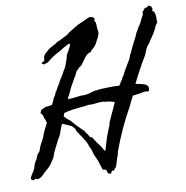

<svg xmlns="http://www.w3.org/2000/svg" viewBox="-106 -829 930 958"><g transform="rotate(-10 359.0 -350.0)"><path d="M721.7 -718.8Q730.5 -713.9 733.4 -706.1Q736.3 -698.2 737.3 -686.5Q737.3 -676.8 736.8 -672.4Q736.3 -666 738.3 -658.2Q734.9 -651.4 730.5 -647Q726.1 -642.6 723.6 -633.8Q714.4 -611.8 702.6 -595.7Q689.9 -578.6 678.7 -559.6Q668 -549.8 661.6 -535.6Q655.3 -521.5 649.4 -505.9Q629.9 -473.6 611.8 -440.4Q593.8 -407.2 577.1 -373L605 -367.2Q619.1 -364.3 630.9 -358.4Q635.7 -351.1 638.2 -350.1Q640.6 -349.1 638.7 -346.7Q642.6 -317.9 625 -327.1Q618.2 -324.7 614.3 -327.1Q598.6 -323.2 585 -321.3Q571.3 -319.3 553.7 -317.4L542 -293Q539.1 -287.1 536.1 -281Q533.2 -274.9 530.3 -268.6Q501 -216.8 477.1 -164.6Q453.1 -112.3 432.6 -56.6Q430.7 -47.9 428.7 -40Q426.8 -32.2 422.9 -25.4Q420.9 -13.7 417 -4.9Q414.6 0.5 414.1 4.4Q413.6 8.3 411.1 13.7Q408.2 21.5 402.8 25.4Q397.5 29.3 394.5 36.1Q388.7 30.3 385.3 35.6Q381.8 41 379.9 45.9Q369.1 47.9 364.7 41Q360.4 34.2 360.4 26.4Q356.4 21 351.1 22Q346.2 22.5 340.8 17.6Q333 -10.7 326.2 -28.3Q319.3 -45.9 311.5 -61.5Q310.5 -65.4 309.6 -68.8Q308.6 -72.3 307.6 -75.7Q306.6 -79.1 305.7 -82.3Q304.7 -85.4 303.7 -88.9L299.3 -98.6Q298.3 -101.1 297.1 -103.5Q295.9 -106 294.9 -108.4Q293 -110.8 293 -114.3Q293 -117.7 291 -120.1Q288.6 -125.5 285.6 -130.9Q282.7 -136.2 279.3 -141.6L266.6 -162.1Q259.8 -170.4 256.8 -176.8Q254.4 -182.6 250 -185.5Q244.1 -197.3 244.1 -199.7Q244.1 -202.1 242.2 -204.1L232.4 -215.8Q229.5 -219.2 225.6 -221.7Q221.2 -224.1 214.8 -226.6Q208.5 -229 204.1 -231.4L193.8 -235.8Q191.4 -236.8 188.2 -238Q185.1 -239.3 181.6 -240.2Q172.9 -222.2 167 -203.1Q161.1 -183.6 149.4 -168Q144 -155.3 136.2 -141.1Q128.4 -127 123 -114.3Q118.7 -108.9 116.2 -99.1Q114.3 -91.3 110.4 -83Q108.9 -80.1 107.2 -77.1Q105.5 -74.2 103.5 -71.3L95.7 -59.6Q84 -41 68.8 -29.3Q61 -22.9 53.5 -15.9Q45.9 -8.8 39.1 -1Q18.6 15.6 5.9 7.8Q2.4 3.9 0.5 7.3Q-1 9.8 -3.9 12.7Q-10.7 12.7 -13.2 10.3L-19.5 3.9Q-17.1 -5.9 -13.2 -11.7Q-7.8 -19.5 -4.9 -26.4Q0.5 -28.8 1 -34.2Q1.5 -39.6 5.9 -43Q11.7 -70.3 25.4 -87.9Q26.4 -90.3 27.3 -93Q28.3 -95.7 29.3 -98.1Q30.3 -100.6 31.5 -103.5Q32.7 -106.4 34.2 -109.4Q37.1 -114.7 41.5 -118.2Q45.4 -121.6 47.9 -127Q51.3 -137.7 54.7 -146Q58.1 -154.3 61.5 -160.6L75.2 -185.5Q82 -206.1 90.8 -224.1Q99.6 -242.2 109.4 -260.7Q104.5 -262.7 104.5 -270Q104.5 -277.3 99.6 -280.3Q97.2 -302.2 85 -311.5Q89.8 -317.9 89.8 -324.2Q94.2 -328.6 103.5 -332Q105.5 -333 107.2 -334Q108.9 -335 110.4 -335.4Q114.3 -337.4 118.2 -337.9L133.3 -339.4Q137.2 -339.8 140.9 -340.3Q144.5 -340.8 148.4 -341.8Q151.9 -347.2 154.5 -352.8Q157.2 -358.4 159.2 -364.3Q163.1 -376 170.9 -384.8Q171.9 -387.7 173.8 -390.6Q175.8 -393.1 174.8 -396.5Q182.1 -404.8 188.5 -418Q194.3 -430.2 202.1 -440.4Q209 -456.5 218.3 -469.2Q226.6 -481 235.4 -499Q244.1 -509.8 250.5 -527.3Q256.8 -544.9 261.7 -559.6Q263.7 -564 263.7 -567.9Q263.7 -571.8 265.6 -575.2Q267.6 -579.6 271.5 -585.9Q273.4 -588.9 275.1 -591.8Q276.9 -594.7 278.3 -597.7Q282.2 -604.5 285.2 -610.4Q288.1 -616.2 290 -624Q287.1 -629.9 280.8 -626.5Q277.3 -624.5 273.9 -622.8Q270.5 -621.1 266.6 -619.1Q253.4 -612.3 239.3 -602.5Q217.8 -591.8 199 -579.6Q180.2 -567.4 164.1 -553.7Q159.7 -553.2 154.3 -550.8Q149.4 -548.8 142.6 -547.9L135.3 -553.7Q134.8 -554.7 133.8 -556.6Q136.7 -559.6 143.6 -562.5Q150.4 -565.4 150.4 -570.3Q149.4 -588.9 160.6 -599.1Q171.9 -609.4 182.6 -619.1Q189.9 -623.5 196.3 -627.2Q202.6 -630.9 208 -633.3Q219.2 -638.7 228.5 -646.5Q234.9 -648.9 241 -651.6Q247.1 -654.3 253.4 -657.7Q259.8 -661.1 265.9 -664.1Q272 -667 278.3 -669.9Q282.7 -671.9 287.6 -675.8Q290 -677.7 292.2 -679.7Q294.4 -681.6 296.9 -683.6Q308.6 -691.4 321.8 -699.2Q335 -707 348.6 -714.8Q356 -716.8 356.9 -717.8Q358.9 -719.7 359.4 -719.7Q374.5 -724.6 383.8 -730.5Q387.7 -731.9 391.6 -733.6Q395.5 -735.4 398.9 -737.3Q406.2 -741.2 415 -740.2Q422.9 -740.2 429.7 -733.4Q436.5 -726.6 428.7 -719.7Q436.5 -711.9 436.5 -698.2Q436.5 -683.1 438.5 -670.9Q438.5 -667.5 439.5 -661.6Q440.4 -657.2 439.5 -653.3Q439 -649.9 436 -644Q433.6 -639.2 433.6 -635.7Q430.2 -630.9 427.7 -625.5Q425.8 -620.6 421.9 -615.2Q419.4 -606 415 -601.6Q410.2 -596.7 407.2 -590.8Q399.9 -585.4 393.6 -578.1Q389.6 -578.1 389.2 -574.7Q388.7 -571.3 386.7 -569.3Q367.2 -564.5 354 -547.4Q340.8 -530.3 328.1 -511.7Q312.5 -501.5 300.8 -488.3Q298.8 -485.8 297.1 -483.2Q295.4 -480.5 294.4 -477.1Q293.5 -473.6 291.7 -470.7Q290 -467.8 288.1 -464.8Q284.2 -458.5 280 -451.4Q275.9 -444.3 271.5 -436Q267.1 -428.2 262.9 -420.7Q258.8 -413.1 254.9 -406.2Q252.4 -399.9 250 -395.5Q247.6 -391.6 245.1 -383.8L237.3 -369.1Q234.4 -364.3 232.4 -356.4Q249 -356.4 265.6 -358.4Q282.2 -360.4 298.8 -362.3Q323.7 -360.4 346.2 -367.7Q369.1 -375.5 391.6 -376Q395.5 -378.4 398.4 -377.4Q400.4 -377 405.3 -377.9Q426.8 -378.9 448.7 -379.4Q470.7 -379.9 494.1 -377.9Q498 -379.9 500.5 -383.8Q502.9 -387.7 504.9 -391.6Q507.3 -397.5 510.3 -400.4Q512.2 -402.3 513.4 -404.3Q514.6 -406.2 515.6 -408.2Q518.6 -416 521.5 -418.9Q524.4 -421.9 526.4 -426.8Q532.7 -439.5 533.7 -440.9Q534.7 -441.9 535.4 -443.6Q536.1 -445.3 537.1 -447.3L565.4 -495.1Q567.4 -497.6 568.8 -501.5Q570.8 -506.3 572.3 -508.8Q573.7 -511.2 574.7 -517.6Q575.7 -522.9 580.1 -526.4Q582 -531.2 584.5 -536.4Q586.9 -541.5 589.4 -546.9L599.6 -568.4Q602.1 -573.2 604.5 -577.9Q606.9 -582.5 609.4 -587.4L619.1 -606.4Q620.1 -608.9 621.1 -611.3Q622.1 -613.8 623 -615.7Q624 -618.2 625 -620.4Q626 -622.6 627 -625Q634.3 -635.3 639.6 -646.5Q643.6 -652.3 647.5 -658.2Q651.4 -664.1 655.3 -670.9Q657.7 -677.2 660.4 -682.9Q663.1 -688.5 666 -693.4L669.9 -700.7Q672.4 -705.1 672.9 -706.1Q674.8 -708.5 673.8 -712.4Q673.3 -715.8 673.8 -718.8L678.7 -725.1Q680.7 -727.5 683.6 -731.4Q686.5 -734.4 688.5 -736.8Q691.4 -740.2 696.3 -737.3Q701.2 -742.2 710 -746.1Q713.9 -745.6 716.8 -742.7Q719.2 -740.7 722.7 -738.3Q724.6 -733.4 725.6 -727.5Q726.6 -721.7 721.7 -718.8ZM431.6 -309.6Q427.7 -310.5 425.3 -310.1Q422.9 -309.6 418.9 -310.5Q412.1 -310.5 405.3 -313.5Q383.3 -314.5 364.7 -311.5Q343.8 -308.6 329.1 -310.5Q315.9 -308.6 302.7 -306.9Q289.6 -305.2 275.9 -304.2Q249.5 -302.2 223.6 -296.9Q211.4 -294.4 202.1 -291Q200.2 -287.6 199.2 -283.7Q198.7 -280.8 196.3 -275.4Q203.1 -267.6 210.9 -260.5Q218.8 -253.4 227.5 -247.1Q240.2 -231.4 253.4 -217.8Q266.6 -204.1 280.3 -190.4Q288.1 -185.5 291 -175.8Q296.4 -170.9 300.3 -164.1Q302.2 -160.6 304.2 -157.2Q306.2 -153.8 308.6 -150.4Q318.4 -149.4 321.3 -142.6Q324.7 -134.8 329.1 -129.9Q333 -123.5 337.6 -117.2Q342.3 -110.8 347.2 -104.5Q357.4 -92.3 363.3 -78.1Q366.7 -75.7 367.2 -73.7Q367.7 -71.8 371.1 -69.3L388.2 -126Q392.1 -138.2 396.5 -150.1Q400.9 -162.1 406.2 -173.8Q407.2 -180.7 411.6 -187.5Q416 -193.8 415 -202.1Q420.4 -214.8 426 -227.3Q431.6 -239.7 437.5 -252Q443.4 -264.2 449 -276.9Q454.6 -289.6 460 -302.7Q452.6 -303.2 445.8 -305.7Q442.4 -306.6 439 -307.6Q435.5 -308.6 431.6 -309.6Z"/></g></svg>

Font: Fasthand
Style: Regular
Weight: 400
Designer: Danh Hong
Version: Version 8.002; ttfautohint (v1.8.3)